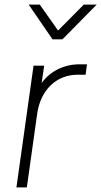

<svg xmlns="http://www.w3.org/2000/svg" viewBox="-20 -810 438 830"><path d="M51 0H96L141 -320C155 -417 220 -487 316 -487H350L356 -532H323C257 -532 196 -502 160 -451L171 -526H125ZM104 -790 207 -640H250L398 -790H342L231 -678L152 -790Z"/></svg>

Font: Mluvka ExtraLight
Style: Italic
Weight: 200
Italic angle: -8°
Designer: Modified by Jiří Krblich, Original typeface by Gumpita Rahayu
Foundry: Gumpita Rahayu & Jiří Krblich
Version: Version 2.000;Glyphs 3.1.1 (3134)